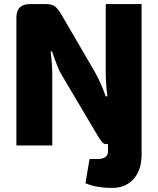

<svg xmlns="http://www.w3.org/2000/svg" viewBox="-20 -710 772 937"><path d="M671 -690V43Q671 120 632 163.5Q593 207 528 207Q449 207 397 184L417 66H455Q507 66 507 28V-7H494Q480 -7 453 -54L280 -346Q263 -373 234 -459H227Q235 -398 235 -347V0H60V-624Q60 -690 126 -690H207Q234 -690 249.5 -677.5Q265 -665 282 -635L445 -355Q473 -304 496 -240H504Q496 -304 496 -359V-690Z"/></svg>

Font: Ezarion Extra Bold
Style: Regular
Weight: 800
Designer: Natanael Gama
Version: Version 1.001;PS 001.001;hotconv 1.0.70;makeotf.lib2.5.58329